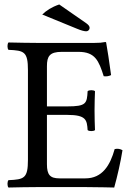

<svg xmlns="http://www.w3.org/2000/svg" viewBox="-20 -837 597 859"><path d="M245 -817C210.8 -805.4 187.3 -789.7 169 -772L323 -709C344 -700 358 -697 366 -697C374 -697 381 -704 381 -712C381 -719 377 -725 366 -733ZM281 -361H190V-541C190 -585 202 -605 256 -605H331C406 -605 422 -565 444 -496C456.4 -494.2 467.2 -496.3 477 -501C472 -542 457 -638 455 -646C455 -648 454 -649 451 -649C434 -646 426 -645 402 -645H147C116.5 -645 58 -646 18 -647C12 -641 12 -620 18 -614C88 -611 105 -606 105 -523V-122C105 -39 88 -34 18 -31C12 -25 12 -4 18 2C55 1 115 0 148 0H363C411 0 491 2 491 2C505 -48 520 -114 528 -165C517.6 -171 506.1 -173.2 493 -170C473 -98 438 -39 362 -39H246C204 -39 190 -55 190 -102V-323H281C366 -323 369 -300 372 -255C378 -249 399 -249 405 -255C404 -281 403 -308.7 403 -343C403 -371 404 -405 405 -429C399 -435 378 -435 372 -429C369 -374 366 -361 281 -361Z"/></svg>

Font: Libertinus Serif
Style: Regular
Weight: 400
Designer: Philipp H. Poll
Foundry: Khaled Hosny
Version: Version 6.2